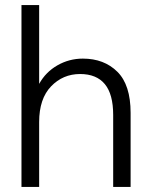

<svg xmlns="http://www.w3.org/2000/svg" viewBox="-20 -740 609 760"><path d="M65 0V-720H135V-408Q161 -455 207.5 -481.5Q254 -508 308 -508Q392 -508 444.5 -456Q497 -404 497 -293V0H428V-285Q428 -367 395 -407Q362 -447 297 -447Q229 -447 182 -398Q135 -349 135 -257V0Z"/></svg>

Font: Host Grotesk Light
Style: Regular
Weight: 300
Designer: Doukan Karapınar
Foundry: Element Type
Version: Version 1.003